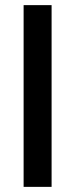

<svg xmlns="http://www.w3.org/2000/svg" viewBox="-20 -728 293 748"><path d="M72 0V-708H181V0Z"/></svg>

Font: TitilliumWeb-SemiBold
Style: SemiBold
Weight: 600
Version: Version 1.001;PS 57.000;hotconv 1.0.70;makeotf.lib2.5.55311